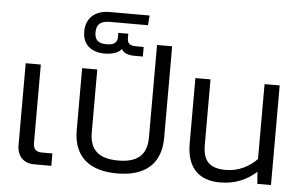

<svg xmlns="http://www.w3.org/2000/svg" viewBox="-56 -941 1630 1037"><g transform="rotate(5 758.5 -422.5)"><path d="M70 -540V-96C70 -39 104 0 162 0H256V-67H199C167 -67 152 -82 152 -116V-540Z M613 -60C513 -60 458 -100 458 -198V-540H376V-204C376 -62 461 10 613 10C765 10 850 -62 850 -204V-700H768V-198C768 -100 713 -60 613 -60Z M370 -738C370 -668 416 -629 491 -629C526 -629 567 -640 581 -662C591 -640 620 -631 652 -631H697V-683H657C623 -683 608 -693 608 -724V-747H554V-724C554 -695 537 -680 496 -680C454 -680 431 -696 431 -738C431 -784 454 -802 505 -802H710L714 -855H498C416 -855 370 -809 370 -738Z M990 -540V-184C990 -58 1054 10 1170 10C1256 10 1318 -20 1368 -65L1373 0H1447V-540H1365V-134C1324 -91 1265 -60 1197 -60C1110 -60 1072 -96 1072 -185V-540Z"/></g></svg>

Font: Kanit Light
Style: Regular
Weight: 300
Designer: Katatrad Team
Foundry: CadsonDemak
Version: Version 1.000;PS 001.000;hotconv 1.0.88;makeotf.lib2.5.64775